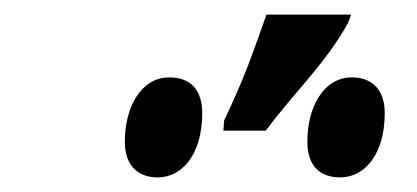

<svg xmlns="http://www.w3.org/2000/svg" viewBox="-20 -868 571 263"><path d="M286 -689H344C386 -745 426 -781 457 -837L461 -848H345C325 -792 316 -764 287 -703ZM196 -625C229 -625 257 -656 257 -713C257 -747 239 -762 212 -762C173 -762 151 -721 151 -674C151 -640 170 -625 196 -625ZM446 -625C479 -625 507 -656 507 -713C507 -747 488 -762 462 -762C423 -762 401 -721 401 -674C401 -640 419 -625 446 -625Z"/></svg>

Font: Noto Serif SemiCondensed Extra
Style: Italic
Weight: 800
Width: 4
Italic angle: -12°
Designer: Monotype Design Team
Foundry: Monotype Imaging Inc.
Version: Version 1.901